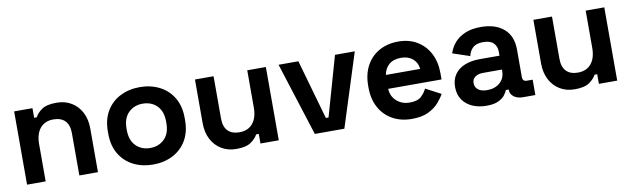

<svg xmlns="http://www.w3.org/2000/svg" viewBox="-37 -888 4210 1280"><g transform="rotate(-10 2067.5 -248.0)"><path d="M70 0V-496H194V-431H212Q224 -457 257 -480.5Q290 -504 357 -504Q415 -504 458.5 -477.5Q502 -451 526 -404.5Q550 -358 550 -296V0H424V-286Q424 -342 396.5 -370Q369 -398 318 -398Q260 -398 228 -359.5Q196 -321 196 -252V0Z M922 14Q848 14 789 -16Q730 -46 696 -103Q662 -160 662 -240V-256Q662 -336 696 -393Q730 -450 789 -480Q848 -510 922 -510Q996 -510 1055 -480Q1114 -450 1148 -393Q1182 -336 1182 -256V-240Q1182 -160 1148 -103Q1114 -46 1055 -16Q996 14 922 14ZM922 -98Q980 -98 1018 -135.5Q1056 -173 1056 -243V-253Q1056 -323 1018.5 -360.5Q981 -398 922 -398Q864 -398 826 -360.5Q788 -323 788 -253V-243Q788 -173 826 -135.5Q864 -98 922 -98Z M1487 8Q1429 8 1385.5 -18.5Q1342 -45 1318 -92Q1294 -139 1294 -200V-496H1420V-210Q1420 -154 1447.5 -126Q1475 -98 1526 -98Q1584 -98 1616 -136.5Q1648 -175 1648 -244V-496H1774V0H1650V-65H1632Q1620 -40 1587 -16Q1554 8 1487 8Z M2018 0 1860 -496H1994L2109 -92H2127L2242 -496H2376L2218 0Z M2674 14Q2600 14 2543.5 -17.5Q2487 -49 2455.5 -106.5Q2424 -164 2424 -242V-254Q2424 -332 2455 -389.5Q2486 -447 2542 -478.5Q2598 -510 2672 -510Q2745 -510 2799 -477.5Q2853 -445 2883 -387.5Q2913 -330 2913 -254V-211H2552Q2554 -160 2590 -128Q2626 -96 2678 -96Q2731 -96 2756 -119Q2781 -142 2794 -170L2897 -116Q2883 -90 2856.5 -59.5Q2830 -29 2786 -7.5Q2742 14 2674 14ZM2553 -305H2785Q2781 -348 2750.5 -374Q2720 -400 2671 -400Q2620 -400 2590 -374Q2560 -348 2553 -305Z M3179 14Q3126 14 3084 -4.5Q3042 -23 3017.5 -58.5Q2993 -94 2993 -145Q2993 -196 3017.5 -230.5Q3042 -265 3085.5 -282.5Q3129 -300 3185 -300H3321V-328Q3321 -363 3299 -385.5Q3277 -408 3229 -408Q3182 -408 3159 -386.5Q3136 -365 3129 -331L3013 -370Q3025 -408 3051.5 -439.5Q3078 -471 3122.5 -490.5Q3167 -510 3231 -510Q3329 -510 3386 -461Q3443 -412 3443 -319V-134Q3443 -104 3471 -104H3511V0H3427Q3390 0 3366 -18Q3342 -36 3342 -66V-67H3323Q3319 -55 3305 -35.5Q3291 -16 3261 -1Q3231 14 3179 14ZM3201 -88Q3254 -88 3287.5 -117.5Q3321 -147 3321 -196V-206H3194Q3159 -206 3139 -191Q3119 -176 3119 -149Q3119 -122 3140 -105Q3161 -88 3201 -88Z M3778 8Q3720 8 3676.5 -18.5Q3633 -45 3609 -92Q3585 -139 3585 -200V-496H3711V-210Q3711 -154 3738.5 -126Q3766 -98 3817 -98Q3875 -98 3907 -136.5Q3939 -175 3939 -244V-496H4065V0H3941V-65H3923Q3911 -40 3878 -16Q3845 8 3778 8Z"/></g></svg>

Font: Space Grotesk
Style: Bold
Weight: 700
Designer: Florian Karsten
Foundry: Florian Karsten
Version: Version 2.000